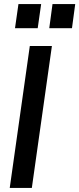

<svg xmlns="http://www.w3.org/2000/svg" viewBox="-20 -927 391 947"><path d="M28 0 127 -700H236L137 0ZM54 -788 71 -907H183L166 -788ZM223 -788 239 -907H351L335 -788Z"/></svg>

Font: Host Grotesk Medium
Style: Italic
Weight: 500
Italic angle: -8°
Designer: Doğukan Karapınar based on Poppins by Indian Type Foundry, Jonny Pinhorn
Foundry: Element Type
Version: Version 1.001; ttfautohint (v1.8.4.7-5d5b)